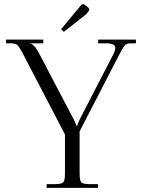

<svg xmlns="http://www.w3.org/2000/svg" viewBox="-20 -911 687 931"><path d="M392 -887 408 -874Q413 -870 413 -864Q413 -862 409 -856L397 -841L290 -757L276 -769L373 -886Q378 -891 383 -891Q386 -891 392 -887ZM206 0V-18H242Q278 -18 286.5 -26.5Q295 -35 295 -71V-259L96 -641Q73 -686 64 -693Q53 -701 32 -701H9V-719H190V-701H130V-699Q149 -692 169 -653L337 -333Q348 -313 350 -301H354Q356 -310 367 -333L525 -639Q539 -664 539 -680Q539 -701 493 -701H456V-719H639V-701H616Q594 -701 585 -691Q576 -681 555 -640L366 -274V-71Q366 -35 374.5 -26.5Q383 -18 419 -18H455V0Z"/></svg>

Font: Foglihten068fMac
Style: Regular
Weight: 500
Designer: gluk (gluksza@wp.pl)
Foundry: gluk (gluksza@wp.pl)
Version: Version 0.68